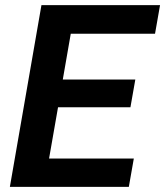

<svg xmlns="http://www.w3.org/2000/svg" viewBox="-20 -731 646 751"><path d="M490.2 -311.5H207L171.9 -110.8H503.4L483.9 0H18.6L142.1 -710.9H606L586.4 -599.1H256.8L225.6 -419.9H509.3Z"/></svg>

Font: TypoPRO Roboto Mono
Style: Bold Italic
Weight: 700
Designer: Google
Version: Version 2.000986; 2015; ttfautohint (v1.3)